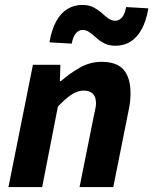

<svg xmlns="http://www.w3.org/2000/svg" viewBox="-20 -759 622 779"><path d="M14.3 0 113.6 -496.1H225L222.9 -429.7H226.9Q263.1 -461.2 304.1 -484.7Q345.1 -508.1 392.3 -508.1Q454.3 -508.1 481.9 -475.6Q509.6 -443.1 509.6 -380.6Q509.6 -364.2 507.7 -346.4Q505.7 -328.5 501.6 -310L439.6 0H302.8L361.5 -292.8Q364.9 -308.4 367.2 -319.3Q369.5 -330.3 369.5 -340.3Q369.5 -365.9 356.7 -378.7Q344 -391.5 319.1 -391.5Q295.9 -391.5 271.5 -376Q247.1 -360.4 214.9 -326.7L151.1 0ZM448.6 -573.4Q421.6 -573.4 403.1 -583.1Q384.7 -592.9 370.7 -605.5Q356.7 -618 343.5 -627.8Q330.4 -637.5 315 -637.5Q300.1 -637.5 288.4 -624.5Q276.7 -611.5 271 -582L180.7 -587.3Q189.4 -638.5 207.9 -672.3Q226.5 -706.1 253.6 -722.5Q280.7 -739 314 -739Q341 -739 359.5 -729.2Q378 -719.5 391.9 -706.9Q405.9 -694.3 419.1 -684.6Q432.3 -674.9 447.7 -674.9Q462.7 -674.9 474.7 -688Q486.8 -701.1 491.6 -730.4L581.9 -725.1Q573.3 -674 554.7 -640.2Q536.1 -606.5 509.5 -589.9Q482.9 -573.4 448.6 -573.4Z"/></svg>

Font: Source Sans Variable
Style: Italic
Weight: 200
Italic angle: -11°
Designer: Paul D. Hunt
Foundry: Adobe Systems Incorporated
Version: Version 3.006;hotconv 1.0.111;makeotfexe 2.5.65597